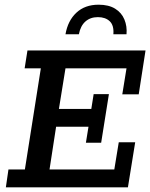

<svg xmlns="http://www.w3.org/2000/svg" viewBox="-20 -798 640 818"><path d="M5 0 16 -76H86L154 -507H85L97 -583H600L571 -396H501L519 -507H259L231 -334H369L379 -397H444L411 -190H346L357 -258H219L191 -76H467L486 -192H556L525 0ZM259 -652Q269 -710 305.5 -744Q342 -778 400 -778Q443 -778 470.5 -761Q498 -744 510 -715Q522 -686 519 -652H463Q466 -690 447.5 -707.5Q429 -725 397 -725Q365 -725 344 -706.5Q323 -688 316 -652Z"/></svg>

Font: Rokkitt SemiBold Medium
Style: Italic
Weight: 500
Italic angle: -9°
Version: Version 3.103